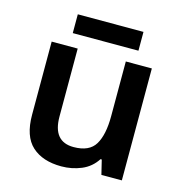

<svg xmlns="http://www.w3.org/2000/svg" viewBox="-105 -793 852 898"><g transform="rotate(15 321.0 -343.5)"><path d="M562 -542V0H463L446 -70H440Q413 -28 367.5 -9Q322 10 271 10Q180 10 128.5 -37Q77 -84 77 -188V-542H203V-213Q203 -92 303 -92Q379 -92 407.5 -139.5Q436 -187 436 -277V-542ZM480 -697V-606H162V-697Z"/></g></svg>

Font: Noto Sans Gujarati UI SemiBold
Style: Regular
Weight: 600
Designer: Jelle Bosma - Monotype Design Team, Universal Thirst
Foundry: Monotype Imaging Inc.
Version: Version 2.106; ttfautohint (v1.8.4.7-5d5b)